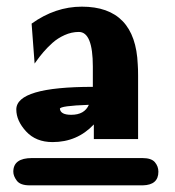

<svg xmlns="http://www.w3.org/2000/svg" viewBox="-20 -784 525 577"><path d="M20 -268Q20 -309 76 -309H408Q435 -309 445.5 -296.5Q456 -284 456 -268Q456 -228 409 -227H407H69Q41 -227 30.5 -241Q20 -255 20 -268ZM29 -455Q29 -523 259 -523V-584Q259 -688 217 -688Q195 -688 174 -678.5Q153 -669 137.5 -655Q122 -641 110.5 -627.5Q99 -614 92 -604L84 -593L75 -713Q146 -764 226 -764Q387 -764 394 -590Q395 -578 395 -557V-366H262V-410Q212 -357 138 -357Q88 -357 58.5 -389Q29 -421 29 -455ZM160 -457Q162 -439 194 -439Q234 -439 247 -469Q160 -466 160 -457Z"/></svg>

Font: Coval
Style: ExtraBold
Weight: 800
Foundry: Context Ltd
Version: Version 001.000